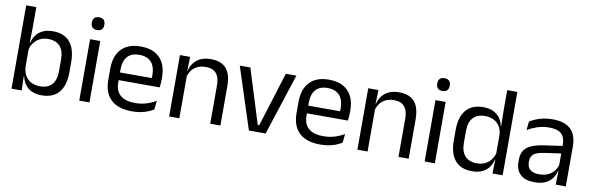

<svg xmlns="http://www.w3.org/2000/svg" viewBox="-48 -1081 4626 1503"><g transform="rotate(10 2265.0 -330.0)"><path d="M306.5 10.5Q261.5 10.5 228.2 -4.5Q195 -19.5 174.5 -47.5Q154 -75.5 147 -112.5H120L144.5 -188.5Q147 -144.5 165.2 -115.2Q183.5 -86 214 -71.5Q244.5 -57 283 -57Q344 -57 376.2 -93Q408.5 -129 408.5 -200V-291.5Q408.5 -361 376 -397Q343.5 -433 281.5 -433Q244.5 -433 216 -418.5Q187.5 -404 168.8 -379Q150 -354 143 -322L124.5 -378.5H147.5Q155 -412 174.2 -439.2Q193.5 -466.5 227 -482.8Q260.5 -499 310 -499Q398 -499 444 -444.2Q490 -389.5 490 -285.5V-204.5Q490 -99.5 443.2 -44.5Q396.5 10.5 306.5 10.5ZM147 0H66V-662.5H146.5V-503.5L144 -363.5L144.5 -348V-144L143.5 -118Z M685.5 0H604.5V-488H685.5ZM645 -568Q620 -568 607.8 -581.2Q595.5 -594.5 595.5 -617.5V-620Q595.5 -643.5 607.8 -656.5Q620 -669.5 645 -669.5Q670 -669.5 682.5 -656.5Q695 -643.5 695 -620V-617.5Q695 -594 682.5 -581Q670 -568 645 -568Z M1024.5 11Q913 11 856.5 -43.5Q800 -98 800 -199.5V-286.5Q800 -389.5 852.5 -445.2Q905 -501 1006 -501Q1074 -501 1119.5 -475.8Q1165 -450.5 1188 -404Q1211 -357.5 1211 -293V-275Q1211 -259 1209.8 -243Q1208.5 -227 1206.5 -211.5H1132Q1133 -235.5 1133.2 -257Q1133.5 -278.5 1133.5 -296.5Q1133.5 -341 1119.2 -371.8Q1105 -402.5 1076.8 -418.8Q1048.5 -435 1006 -435Q943 -435 911.5 -398.5Q880 -362 880 -294V-247.5L880.5 -237.5V-191Q880.5 -160.5 889.5 -136Q898.5 -111.5 917.8 -93.8Q937 -76 966.8 -66.8Q996.5 -57.5 1037.5 -57.5Q1085 -57.5 1126 -70Q1167 -82.5 1203 -104L1195.5 -34Q1163 -13.5 1120 -1.2Q1077 11 1024.5 11ZM1189.5 -211.5H842.5V-272.5H1189.5Z M1726.5 0H1645.5V-303.5Q1645.5 -343 1634.8 -371.5Q1624 -400 1599.8 -415.8Q1575.5 -431.5 1533.5 -431.5Q1495 -431.5 1466.8 -417Q1438.5 -402.5 1421 -377.8Q1403.5 -353 1396.5 -321.5L1382 -379H1399.5Q1407.5 -412 1427.5 -439.2Q1447.5 -466.5 1481.2 -482.8Q1515 -499 1564 -499Q1622 -499 1657.8 -477Q1693.5 -455 1710 -413.8Q1726.5 -372.5 1726.5 -312.5ZM1400 0H1319V-488H1400L1396.5 -371L1400 -366.5Z M2013.5 -55.5H2025.5L2160.5 -488H2244.5L2086 0H1953L1794.5 -488H1878.5Z M2521 11Q2409.5 11 2353 -43.5Q2296.5 -98 2296.5 -199.5V-286.5Q2296.5 -389.5 2349 -445.2Q2401.5 -501 2502.5 -501Q2570.5 -501 2616 -475.8Q2661.5 -450.5 2684.5 -404Q2707.5 -357.5 2707.5 -293V-275Q2707.5 -259 2706.2 -243Q2705 -227 2703 -211.5H2628.5Q2629.5 -235.5 2629.8 -257Q2630 -278.5 2630 -296.5Q2630 -341 2615.8 -371.8Q2601.5 -402.5 2573.2 -418.8Q2545 -435 2502.5 -435Q2439.5 -435 2408 -398.5Q2376.5 -362 2376.5 -294V-247.5L2377 -237.5V-191Q2377 -160.5 2386 -136Q2395 -111.5 2414.2 -93.8Q2433.5 -76 2463.2 -66.8Q2493 -57.5 2534 -57.5Q2581.5 -57.5 2622.5 -70Q2663.5 -82.5 2699.5 -104L2692 -34Q2659.5 -13.5 2616.5 -1.2Q2573.5 11 2521 11ZM2686 -211.5H2339V-272.5H2686Z M3223 0H3142V-303.5Q3142 -343 3131.2 -371.5Q3120.5 -400 3096.2 -415.8Q3072 -431.5 3030 -431.5Q2991.5 -431.5 2963.2 -417Q2935 -402.5 2917.5 -377.8Q2900 -353 2893 -321.5L2878.5 -379H2896Q2904 -412 2924 -439.2Q2944 -466.5 2977.8 -482.8Q3011.5 -499 3060.5 -499Q3118.5 -499 3154.2 -477Q3190 -455 3206.5 -413.8Q3223 -372.5 3223 -312.5ZM2896.5 0H2815.5V-488H2896.5L2893 -371L2896.5 -366.5Z M3431 0H3350V-488H3431ZM3390.5 -568Q3365.5 -568 3353.2 -581.2Q3341 -594.5 3341 -617.5V-620Q3341 -643.5 3353.2 -656.5Q3365.5 -669.5 3390.5 -669.5Q3415.5 -669.5 3428 -656.5Q3440.5 -643.5 3440.5 -620V-617.5Q3440.5 -594 3428 -581Q3415.5 -568 3390.5 -568Z M3726 10.5Q3638 10.5 3592 -44Q3546 -98.5 3546 -203V-283.5Q3546 -388.5 3592.5 -443.8Q3639 -499 3729.5 -499Q3774.5 -499 3807.5 -483.8Q3840.5 -468.5 3861 -441Q3881.5 -413.5 3888.5 -376H3915L3891 -301.5Q3889.5 -344.5 3871.8 -373.8Q3854 -403 3823.8 -418Q3793.5 -433 3754.5 -433Q3692.5 -433 3659.8 -397Q3627 -361 3627 -291V-198Q3627 -129 3659.8 -93Q3692.5 -57 3754.5 -57Q3791.5 -57 3820 -71.2Q3848.5 -85.5 3867.2 -110.8Q3886 -136 3893 -168L3913 -110H3889Q3882 -77 3862.2 -49.5Q3842.5 -22 3809.2 -5.8Q3776 10.5 3726 10.5ZM3970 0H3889L3892.5 -118L3891 -144V-348L3891.5 -365L3889.5 -503.5V-662.5H3970Z M4472 0H4391.5L4395 -118.5L4392 -131V-286.5L4392.5 -315Q4392.5 -374.5 4362.2 -403Q4332 -431.5 4266.5 -431.5Q4214 -431.5 4170.2 -416.5Q4126.5 -401.5 4092.5 -381.5L4100 -450.5Q4119 -462 4145.2 -473.2Q4171.5 -484.5 4205.2 -492Q4239 -499.5 4279.5 -499.5Q4332 -499.5 4368.8 -486.8Q4405.5 -474 4428.2 -450Q4451 -426 4461.5 -392Q4472 -358 4472 -316ZM4223.5 10.5Q4151 10.5 4112.2 -24.8Q4073.5 -60 4073.5 -125.5V-140Q4073.5 -207.5 4115.2 -240.8Q4157 -274 4248 -287L4402.5 -309L4407 -250L4258 -228.5Q4202 -220.5 4178 -201.2Q4154 -182 4154 -144.5V-136.5Q4154 -98 4177.8 -77.5Q4201.5 -57 4249 -57Q4291 -57 4321 -71.5Q4351 -86 4369.5 -110.5Q4388 -135 4394.5 -165L4407 -110H4391.5Q4384.5 -78 4365.2 -50.5Q4346 -23 4311.5 -6.2Q4277 10.5 4223.5 10.5Z"/></g></svg>

Font: Anek Devanagari
Style: Regular
Weight: 400
Designer: Kailash Malviya (Devanagari) & Yesha Goshar (Latin)
Foundry: Ek Type
Version: Version 1.003